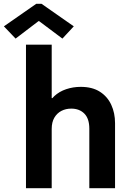

<svg xmlns="http://www.w3.org/2000/svg" viewBox="-82 -986 673 1006"><path d="M54.1 0V-752H188.9V-471.8H214.5L166.5 -422.1Q176.2 -458.1 202.4 -482.3Q228.6 -506.6 264.8 -518.7Q301 -530.9 341.2 -530.9Q401.6 -530.9 441.5 -505.3Q481.3 -479.8 501 -436.7Q520.8 -393.7 520.8 -340.9V0H386V-311.7Q386 -364.4 360.1 -390.6Q334.2 -416.9 291.2 -416.9Q262.7 -416.9 239.6 -404.9Q216.5 -392.9 202.7 -369.3Q188.9 -345.7 188.9 -310.6V0ZM-0.3 -783.8 -61.6 -848 107.8 -966H135.7L304.6 -848L245 -783.8L122.7 -875.4H119.9Z"/></svg>

Font: Reddit Sans
Style: Regular
Weight: 400
Designer: Stephen Hutchings
Foundry: Reddit
Version: Version 1.014